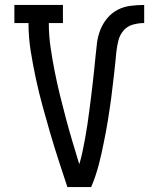

<svg xmlns="http://www.w3.org/2000/svg" viewBox="-20 -755 640 775"><path d="M252 0Q234 -54 216.5 -108Q199 -162 183 -216.5Q167 -271 152 -326Q137 -381 125 -436.5Q113 -492 104 -548.5Q95 -605 95 -662H38V-735H234V-662H177Q177 -613 184 -564.5Q191 -516 200.5 -468Q210 -420 221.5 -373Q233 -326 245.5 -279Q258 -232 272 -185Q286 -138 300 -92Q308 -118 313.5 -145Q319 -172 324 -199Q329 -226 333 -253.5Q337 -281 340.5 -308Q344 -335 347.5 -362.5Q351 -390 354 -417Q357 -444 360 -471.5Q363 -499 365.5 -526.5Q368 -554 371.5 -581.5Q375 -609 385 -634.5Q395 -660 413 -681.5Q431 -703 455 -715.5Q479 -728 507 -731.5Q535 -735 562 -735V-662Q539 -662 516 -655.5Q493 -649 478 -631Q463 -613 457.5 -590Q452 -567 449.5 -544Q447 -521 445 -498Q443 -475 440 -452Q437 -429 434.5 -406Q432 -383 429 -360Q426 -337 422.5 -314.5Q419 -292 415.5 -269Q412 -246 407.5 -223Q403 -200 398.5 -177.5Q394 -155 389 -132.5Q384 -110 378 -87.5Q372 -65 364.5 -43Q357 -21 348 0Z"/></svg>

Font: Iosevka Curly Slab Extended
Style: Regular
Weight: 400
Width: 7
Monospace: yes
Designer: Belleve Invis
Foundry: Belleve Invis
Version: Version 11.1.0; ttfautohint (v1.8.3)